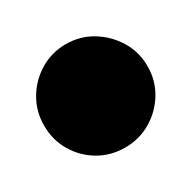

<svg xmlns="http://www.w3.org/2000/svg" viewBox="-130 -291 362 362"><g transform="rotate(-30 50.5 -110.5)"><path d="M-62 -110Q-62 -79 -47 -53.5Q-32 -28 -6.5 -13Q19 2 50 2Q81 2 106.5 -13Q132 -28 147.5 -53.5Q163 -79 163 -110Q163 -141 147.5 -166.5Q132 -192 106.5 -207.5Q81 -223 50 -223Q19 -223 -6.5 -207.5Q-32 -192 -47 -166.5Q-62 -141 -62 -110Z"/></g></svg>

Font: Linefont Black
Style: Regular
Weight: 900
Monospace: yes
Version: Version 3.002;gftools[0.9.33]